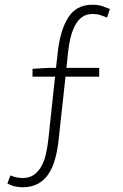

<svg xmlns="http://www.w3.org/2000/svg" viewBox="-20 -691 519 809"><path d="M76 98Q38 98 11 82L24 48Q48 59 76 59Q103 59 121.5 46.5Q140 34 153 12Q166 -10 173 -40Q180 -70 184 -106L212 -368H117V-401L184 -405H216L223 -468Q233 -562 267 -616.5Q301 -671 369 -671Q394 -671 411.5 -665Q429 -659 443 -653L431 -617Q419 -622 404.5 -627Q390 -632 369 -632Q343 -632 325 -618.5Q307 -605 295.5 -582.5Q284 -560 277 -531Q270 -502 267 -472L260 -405H398V-368H256L227 -102Q222 -56 211.5 -19Q201 18 183 44Q165 70 138.5 84Q112 98 76 98Z"/></svg>

Font: hySource Sans Pro Light
Style: Regular
Weight: 300
Designer: Paul D. Hunt
Foundry: Adobe Systems Incorporated
Version: Version 2.021;PS 2.000;hotconv 1.0.86;makeotf.lib2.5.63406